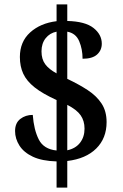

<svg xmlns="http://www.w3.org/2000/svg" viewBox="-20 -780 562 879"><path d="M239 -41Q172 -43 130.5 -62.5Q89 -82 69 -113.5Q49 -145 49 -180Q49 -217 73 -235.5Q97 -254 130 -254Q135 -186 157.5 -141.5Q180 -97 239 -91V-322Q175 -351 138.5 -380Q102 -409 86.5 -442.5Q71 -476 71 -519Q71 -589 118 -631.5Q165 -674 239 -683V-760H288V-684Q370 -682 408 -652Q446 -622 446 -580Q446 -550 424.5 -530.5Q403 -511 358 -511Q358 -555 342.5 -591.5Q327 -628 288 -635V-419Q341 -394 381.5 -367.5Q422 -341 445 -306Q468 -271 468 -221Q468 -147 420.5 -100Q373 -53 288 -43V79H239ZM239 -635Q208 -629 189 -605Q170 -581 170 -545Q170 -509 187 -486Q204 -463 239 -444ZM288 -92Q326 -100 346.5 -126.5Q367 -153 367 -191Q367 -227 349 -252.5Q331 -278 288 -300Z"/></svg>

Font: Noto Serif Myanmar SemiCondensed SemiBold
Style: Regular
Weight: 600
Width: 4
Designer: Ben Mitchell and the Monotype Design Team
Foundry: Monotype Imaging Inc.
Version: Version 2.106; ttfautohint (v1.8.4.7-5d5b)